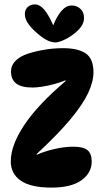

<svg xmlns="http://www.w3.org/2000/svg" viewBox="-20 -846 474 873"><path d="M29 -112Q29 -186 91 -278.5Q153 -371 278 -477V-481Q254 -471 226 -463.5Q198 -456 172 -452Q146 -448 129 -448Q77 -448 53.5 -466.5Q30 -485 30 -521Q30 -546 46.5 -565Q63 -584 91 -596Q123 -609 171 -618Q219 -627 266 -627Q335 -627 370 -603Q405 -579 405 -517Q405 -475 381 -423.5Q357 -372 301 -304.5Q245 -237 147 -146V-142Q179 -157 225.5 -168Q272 -179 314 -179Q358 -179 377.5 -163.5Q397 -148 397 -111Q397 -60 350.5 -26.5Q304 7 214 7Q120 7 74.5 -24.5Q29 -56 29 -112ZM232 -653Q212 -653 189.5 -665.5Q167 -678 141 -702Q118 -723 105.5 -742.5Q93 -762 93 -783Q93 -802 106 -814Q119 -826 139 -826Q160 -826 180 -803.5Q200 -781 222 -731Q239 -773 260 -797Q281 -821 306 -821Q329 -821 345.5 -806Q362 -791 362 -765Q362 -744 350 -726.5Q338 -709 316 -692Q293 -674 269 -663.5Q245 -653 232 -653Z"/></svg>

Font: DynaPuff Condensed Medium
Style: Regular
Weight: 500
Width: 3
Designer: Toshi Omagari, Jennifer Daniel
Foundry: Google Fonts
Version: Version 2.000; ttfautohint (v1.8.4.7-5d5b)